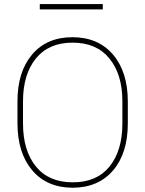

<svg xmlns="http://www.w3.org/2000/svg" viewBox="-20 -902 706 933"><path d="M574.7 -409.7Q574.7 -540.5 511.7 -617.7Q449.2 -694.8 333 -694.8Q216.8 -694.8 154.3 -617.7Q91.8 -540.5 91.8 -409.7V-302.2Q91.8 -170.4 154.3 -93.3Q216.8 -16.1 333.5 -16.1Q449.7 -15.6 512.2 -92.8Q574.7 -169.9 574.7 -302.2ZM601.1 -302.2Q601.1 -158.2 529.8 -74.2Q458 9.8 333 10.3Q208 9.8 136.7 -74.2Q65.4 -158.2 64.9 -302.2V-408.7Q64.5 -552.2 135.7 -636.7Q207 -721.2 332 -721.2Q457 -721.2 529.3 -636.7Q601.1 -552.2 601.1 -408.7ZM479.5 -856.4H173.3V-882.3H479.5Z"/></svg>

Font: Roboto-Thin
Style: Regular
Weight: 250
Designer: Google
Version: Version 1.100141; 2013; ttfautohint (v0.94.14-c901) -l 8 -r 